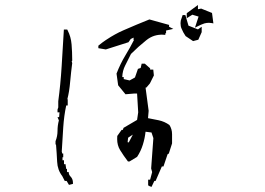

<svg xmlns="http://www.w3.org/2000/svg" viewBox="-20 -752 1040 753"><path d="M561 -22.9V-47.4H568.8L576.7 -77.1L572.8 -91.3L581.5 -210.4L574.2 -232.4L550.8 -235.4Q548.3 -210.9 540.3 -184.8Q532.2 -158.7 517.6 -136.7L487.8 -118.7H486.3H481.9Q464.4 -141.6 451.2 -163.1Q439.5 -182.1 439.5 -206.5Q439.5 -211.9 439.9 -218.8L457 -242.7H460H461.9L464.4 -250.5L517.6 -281.7L522 -311.5L517.6 -385.3H507.8L472.2 -382.3L443.4 -417.5L437 -463.4Q452.1 -502.4 471.4 -534.2Q490.7 -565.9 505.4 -595.2H503.9V-604.5L492.7 -599.1L483.9 -586.4L395 -558.1L365.7 -563V-572.8Q382.8 -586.9 394.8 -594.7Q406.7 -602.5 414.6 -607.4Q422.4 -612.3 430.7 -616.7Q447.3 -626 464.4 -633.3Q514.6 -655.3 565.9 -675.8L643.1 -654.3V-647L659.7 -638.7L631.3 -632.3V-621.6H628.4V-615.2Q618.7 -616.2 613.8 -616.2Q608.9 -616.2 601.8 -615.2Q594.7 -614.3 585.9 -611.8Q568.8 -606.4 553.7 -594.2Q522.5 -569.3 493.7 -540.5L470.7 -494.6Q460.4 -474.6 459.5 -449.7H465.3V-441.9L488.3 -436.5L509.3 -448.2L521 -481.9L531.7 -485.4L535.6 -502.4H547.9L568.8 -483.9V-479H581.1L583.5 -456.1L567.9 -424.8L554.2 -408.7H551.3V-404.8L563 -317.4L560.5 -288.6Q579.6 -285.2 602.5 -280.3Q625.5 -275.4 644.5 -261.7Q654.8 -245.6 654.8 -225.6V-189.5L642.1 -149.9L637.2 -147L621.1 -99.1H617.2H614.7L590.3 -42.5H586.9H585.4L574.2 -19L564 -22.9L564.9 -25.9ZM242.7 -79.6H244.1L242.7 -78.1V-77.1H249.5Q249.5 -66.9 256.3 -60.1Q266.1 -50.3 266.1 -35.2V-30.8L250.5 -26.9L241.2 -42.5H233.9L224.1 -61.5Q205.6 -85.4 204.1 -117.7Q202.6 -149.9 199.7 -185.1H197.8V-198.2Q205.6 -217.8 205.6 -238.8Q205.6 -259.8 210.9 -279.8L205.6 -292.5H211.9L213.4 -311.5H205.6V-322.3L209 -332.5H208.5V-355Q217.3 -420.4 221.7 -490.7Q226.1 -561 230.5 -636.2H243.7L245.1 -633.3Q258.3 -607.9 260.7 -577.9Q263.2 -547.9 263.2 -516.6V-513.7L261.2 -512.2L263.2 -504.4Q258.3 -466.3 255.9 -438.5Q253.4 -410.6 250.7 -394.3Q248 -377.9 244.1 -362.8H245.6V-338.4H239.7Q231 -297.9 228 -252L222.2 -157.7L224.1 -149.9H228V-135.3H225.1V-123.5H231V-107.9L236.8 -108.4L239.7 -89.4H242.7ZM484.9 -193.4 501 -224.1 482.4 -211.9 480.5 -194.3ZM708 -610.4Q698.2 -624.5 691.9 -640.1Q688 -648.4 688 -661.1Q688 -665 689 -671.4L696.3 -692.9H707L719.2 -651.4L756.3 -636.7L771 -647V-627V-626L757.8 -596.2L737.3 -590.8ZM809.6 -661.6Q804.2 -662.6 799.3 -662.6Q790.5 -662.6 781.7 -660.2Q767.6 -655.3 756.3 -649.4L744.6 -643.6L758.8 -687L734.4 -694.3L712.4 -680.7V-700.2L756.3 -732.4V-721.7V-715.8L769 -718.3L811.5 -701.2L816.9 -660.2Z"/></svg>

Font: Bakudai
Style: Medium
Weight: 500
Version: Version 1.48